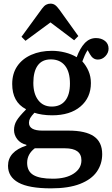

<svg xmlns="http://www.w3.org/2000/svg" viewBox="-20 -804 616 1054"><path d="M120 -580 98 -602 211 -757Q222 -772 233 -778Q244 -784 257 -784Q271 -784 281.5 -777Q292 -770 306 -751L410 -606L387 -583L257 -681ZM260 230Q139 230 81.5 198.5Q24 167 24 106Q24 28 125 -5V-9Q92 -17 74.5 -40Q57 -63 57 -90Q57 -118 71 -141.5Q85 -165 122 -202V-205Q47 -244 47 -343Q47 -400 74.5 -440.5Q102 -481 151.5 -503Q201 -525 265 -525Q301 -525 337 -516Q373 -507 401 -490Q419 -539 445 -567Q471 -595 507 -595Q536 -595 556 -579.5Q576 -564 576 -537Q576 -514 558.5 -495.5Q541 -477 517 -477Q490 -477 474 -506L461 -529Q452 -515 445.5 -500.5Q439 -486 432 -467Q453 -444 466 -414Q479 -384 479 -348Q479 -268 422 -219.5Q365 -171 266 -171Q237 -171 211.5 -175Q186 -179 169 -185Q152 -167 145.5 -155Q139 -143 139 -130Q139 -87 213 -87H356Q450 -87 495.5 -55.5Q541 -24 541 42Q541 96 511.5 138.5Q482 181 419.5 205.5Q357 230 260 230ZM264 -219Q312 -219 338 -251.5Q364 -284 364 -345Q364 -410 336.5 -444Q309 -478 259 -478Q211 -478 187 -444.5Q163 -411 163 -349Q163 -289 190 -254Q217 -219 264 -219ZM270 177Q342 177 384.5 149Q427 121 427 76Q427 10 336 10H171Q129 42 129 90Q129 136 163 156.5Q197 177 270 177Z"/></svg>

Font: Literata 36pt Medium
Style: Regular
Weight: 500
Designer: Latin by Veronika Burian and Jose Scaglione. Greek by Irene Vlachou. Cyrillic by Vera Evstafieva.
Foundry: TypeTogether
Version: Version 3.002